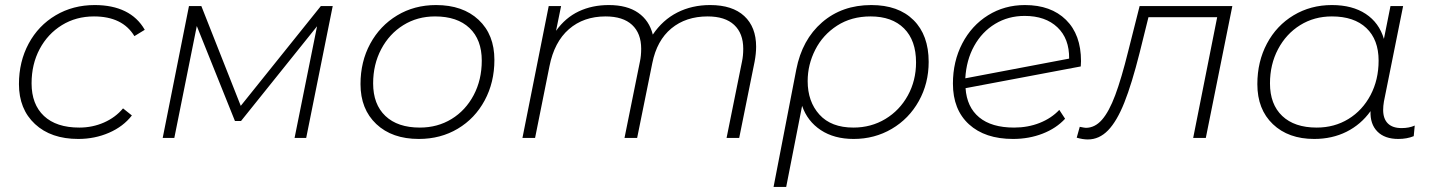

<svg xmlns="http://www.w3.org/2000/svg" viewBox="-20 -546 5664 760"><path d="M55 -213Q55 -302 93.5 -373.5Q132 -445 200.5 -485.5Q269 -526 355 -526Q425 -526 475 -501.5Q525 -477 553 -428L512 -403Q465 -481 352 -481Q281 -481 225 -446.5Q169 -412 137 -352Q105 -292 105 -216Q105 -133 154 -87Q203 -41 294 -41Q346 -41 391.5 -61Q437 -81 467 -117L502 -89Q468 -45 411.5 -20.5Q355 4 290 4Q182 4 118.5 -55Q55 -114 55 -213Z M1297 -522 1192 0H1146L1235 -442L934 -67H910L759 -443L670 0H624L728 -522H777L933 -127L1250 -522Z M1407 -213Q1407 -302 1445.5 -373Q1484 -444 1552 -485Q1620 -526 1706 -526Q1812 -526 1874.5 -467.5Q1937 -409 1937 -309Q1937 -220 1898.5 -148.5Q1860 -77 1792 -36.5Q1724 4 1638 4Q1532 4 1469.5 -55Q1407 -114 1407 -213ZM1887 -306Q1887 -389 1838.5 -435Q1790 -481 1702 -481Q1632 -481 1576.5 -446.5Q1521 -412 1489 -351.5Q1457 -291 1457 -216Q1457 -133 1505.5 -87Q1554 -41 1642 -41Q1712 -41 1767.5 -75Q1823 -109 1855 -169.5Q1887 -230 1887 -306Z M2973 -361Q2973 -334 2967 -302L2906 0H2856L2917 -302Q2922 -325 2922 -353Q2922 -414 2886 -447.5Q2850 -481 2781 -481Q2695 -481 2637.5 -433.5Q2580 -386 2562 -296L2502 0H2452L2513 -302Q2518 -325 2518 -353Q2518 -414 2482 -447.5Q2446 -481 2377 -481Q2290 -481 2232 -430.5Q2174 -380 2155 -284L2098 0H2048L2152 -522H2201L2181 -424Q2218 -476 2271 -501Q2324 -526 2390 -526Q2462 -526 2506 -495.5Q2550 -465 2564 -409Q2603 -467 2661 -496.5Q2719 -526 2791 -526Q2879 -526 2926 -482.5Q2973 -439 2973 -361Z M3656 -301Q3656 -216 3617 -146Q3578 -76 3510 -36Q3442 4 3359 4Q3282 4 3229 -31Q3176 -66 3155 -127L3092 194H3042L3132 -271Q3155 -389 3234 -457.5Q3313 -526 3429 -526Q3536 -526 3596 -466.5Q3656 -407 3656 -301ZM3606 -299Q3606 -386 3558.5 -433.5Q3511 -481 3426 -481Q3350 -481 3293.5 -444.5Q3237 -408 3207 -349Q3177 -290 3177 -225Q3177 -144 3223.5 -92.5Q3270 -41 3358 -41Q3428 -41 3484.5 -75Q3541 -109 3573.5 -168Q3606 -227 3606 -299Z M4259 -304 4258 -283 3802 -197Q3807 -122 3856 -81.5Q3905 -41 3994 -41Q4049 -41 4095.5 -59.5Q4142 -78 4173 -111L4196 -76Q4161 -38 4107 -17Q4053 4 3990 4Q3879 4 3815.5 -54Q3752 -112 3752 -215Q3752 -303 3789 -374Q3826 -445 3891 -485.5Q3956 -526 4037 -526Q4140 -526 4199.5 -467.5Q4259 -409 4259 -304ZM3801 -236 4212 -314Q4213 -393 4165.5 -438Q4118 -483 4036 -483Q3971 -483 3919 -451.5Q3867 -420 3836 -364Q3805 -308 3801 -236Z M4858 -522 4753 0H4703L4798 -478H4526L4491 -337Q4460 -214 4430.5 -140Q4401 -66 4366 -30Q4331 6 4286 6Q4266 6 4242 -1L4254 -44Q4274 -40 4278 -40Q4314 -40 4342 -72Q4370 -104 4394.5 -169.5Q4419 -235 4446 -344L4491 -522Z M5580 -49 5576 -7Q5549 4 5515 4Q5461 4 5432 -25.5Q5403 -55 5405 -106Q5367 -53 5310 -24.5Q5253 4 5182 4Q5080 4 5018.5 -54.5Q4957 -113 4957 -213Q4957 -302 4995 -373.5Q5033 -445 5100.5 -485.5Q5168 -526 5252 -526Q5333 -526 5386 -491Q5439 -456 5458 -392L5484 -522H5534L5458 -144Q5455 -126 5455 -111Q5455 -76 5473.5 -57.5Q5492 -39 5528 -39Q5558 -39 5580 -49ZM5437 -306Q5437 -389 5388.5 -435Q5340 -481 5252 -481Q5182 -481 5126.5 -446.5Q5071 -412 5039 -351.5Q5007 -291 5007 -216Q5007 -133 5055.5 -87Q5104 -41 5192 -41Q5262 -41 5317.5 -75Q5373 -109 5405 -169.5Q5437 -230 5437 -306Z"/></svg>

Font: Montserrat Alternates Light
Style: Italic
Weight: 300
Italic angle: -11.3°
Designer: Julieta Ulanovsky
Foundry: Julieta Ulanovsky
Version: Version 7.200